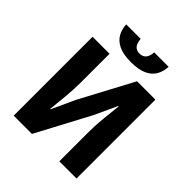

<svg xmlns="http://www.w3.org/2000/svg" viewBox="-255 -1120 1279 1279"><g transform="rotate(45 384.5 -480.0)"><path d="M89 0V-743H249V-472Q249 -406 242 -334.5Q235 -263 229 -204H233L307 -366L508 -743H681V0H519V-272Q519 -338 526 -408Q533 -478 540 -538H536L462 -378L261 0ZM389 -804Q317 -804 274 -824.5Q231 -845 211 -880.5Q191 -916 189 -960H325Q327 -938 333.5 -921Q340 -904 354 -894.5Q368 -885 389 -885Q410 -885 424 -894.5Q438 -904 445 -921Q452 -938 453 -960H589Q587 -916 567.5 -880.5Q548 -845 504.5 -824.5Q461 -804 389 -804Z"/></g></svg>

Font: Noto Sans KR ExtraBold
Style: Regular
Weight: 800
Designer: Ryoko NISHIZUKA  (kana, bopomofo & ideographs); Paul D. Hunt (Latin, Greek & Cyrillic); Sandoll Communications , Soo-you
Foundry: Adobe
Version: Version 2.004-H2;hotconv 1.0.118;makeotfexe 2.5.65603